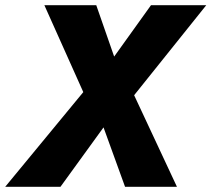

<svg xmlns="http://www.w3.org/2000/svg" viewBox="-41 -720 815 740"><path d="M541 -700 399 -502 330 -700H130L280 -365L-21 0H192L358 -229L441 0H641L476 -353L754 -700Z"/></svg>

Font: Jost
Style: Bold Italic
Weight: 700
Italic angle: -5°
Version: Version 3.710